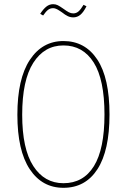

<svg xmlns="http://www.w3.org/2000/svg" viewBox="-20 -887 605 917"><path d="M503 -340Q503 -168 445.5 -79Q388 10 283 10Q181 10 122 -79Q63 -168 63 -339Q63 -511 122.5 -601Q182 -691 283 -691Q386 -691 444.5 -603Q503 -515 503 -340ZM86 -339Q86 -176 139 -94Q192 -12 283 -12Q378 -12 428.5 -93.5Q479 -175 479 -340Q479 -507 427.5 -588.5Q376 -670 283 -670Q192 -670 139 -587Q86 -504 86 -339ZM276 -828Q273 -830 264 -836Q255 -842 247.5 -845Q240 -848 234 -848Q220 -848 209.5 -840Q199 -832 186 -813L172 -821Q187 -844 201.5 -855.5Q216 -867 234 -867Q246 -867 256 -862Q266 -857 283 -845Q298 -834 308.5 -828.5Q319 -823 330 -823Q344 -823 355 -832.5Q366 -842 379 -864L393 -857Q379 -829 364 -816.5Q349 -804 330 -804Q316 -804 303.5 -810Q291 -816 276 -828Z"/></svg>

Font: Fira Sans Extra Condensed Thin
Style: Regular
Weight: 250
Width: 1
Designer: Carrois Corporate & Edenspiekermann AG
Foundry: Carrois Corporate GbR & Edenspiekermann AG
Version: Version 4.203